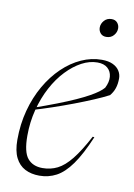

<svg xmlns="http://www.w3.org/2000/svg" viewBox="-80 -726 552 788"><g transform="rotate(10 196.5 -332.0)"><path d="M294.5 -489Q262 -489 229.2 -471.5Q196.5 -454 166.5 -422.5Q136.5 -391 113.2 -347.5Q90 -304 76.5 -252Q63 -200 63 -143Q63 -75 84.8 -49Q106.5 -23 147 -23Q180.5 -23 209 -37.2Q237.5 -51.5 266 -87Q294.5 -122.5 328 -185.5L335 -184.5Q303 -109 272.8 -66.8Q242.5 -24.5 210 -7.2Q177.5 10 139.5 10Q105.5 10 79.8 -3.2Q54 -16.5 39.8 -45Q25.5 -73.5 25.5 -119.5Q25.5 -184.5 41 -242.5Q56.5 -300.5 84 -348.2Q111.5 -396 147.8 -430.8Q184 -465.5 225.5 -484.2Q267 -503 310.5 -503Q338.5 -503 356.8 -494.2Q375 -485.5 384 -471Q393 -456.5 393 -440Q393 -416.5 387 -398.8Q381 -381 368.5 -366Q344 -353 308 -337.8Q272 -322.5 229.8 -306.5Q187.5 -290.5 144.8 -276Q102 -261.5 64.5 -250.5L63.5 -259Q119 -278.5 161.5 -295Q204 -311.5 235 -325.5Q266 -339.5 287.5 -351.5Q309 -363.5 322.5 -373.5Q336 -383.5 343.5 -392.5Q356.5 -418 354.5 -440Q352.5 -462 337.2 -475.5Q322 -489 294.5 -489ZM311 -598.5Q295.5 -598.5 287 -608.5Q278.5 -618.5 278.5 -632Q278.5 -648 290.2 -661.2Q302 -674.5 321 -674.5Q336.5 -674.5 345 -664.5Q353.5 -654.5 353.5 -641Q353.5 -625 342 -611.8Q330.5 -598.5 311 -598.5Z"/></g></svg>

Font: Newsreader 60pt ExtraLight
Style: Italic
Weight: 250
Italic angle: -17°
Designer: Hugues Gentile
Foundry: Production Type
Version: Version 1.003